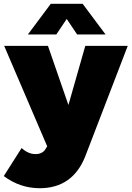

<svg xmlns="http://www.w3.org/2000/svg" viewBox="-40 -789 694 1013"><path d="M228 -769H396L517 -607H367L312 -689L257 -607H107ZM409 38Q342 204 169 204Q66 204 -20 140L74 -8Q109 24 147 24Q185 24 201 -4L209 -17L-18 -547H213L321 -235L410 -547H634Z"/></svg>

Font: MontserratBlack
Style: Regular
Weight: 900
Designer: Julieta Ulanovsky
Foundry: Julieta Ulanovsky
Version: Version 4.000